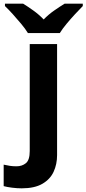

<svg xmlns="http://www.w3.org/2000/svg" viewBox="-84 -786 471 1046"><path d="M34 240Q9 240 -18.5 236.5Q-46 233 -64 228V111Q-46 115 -30 117.5Q-14 120 6 120Q36 120 57 103Q78 86 78 37V-546H227V59Q227 109 208 150Q189 191 146.5 215.5Q104 240 34 240ZM68 -606Q54 -629 31.5 -656Q9 -683 -14.5 -709Q-38 -735 -57 -753V-766H42Q68 -750 98 -728.5Q128 -707 154 -680Q180 -707 211 -728.5Q242 -750 268 -766H367V-753Q349 -735 325 -709Q301 -683 278.5 -656Q256 -629 242 -606Z"/></svg>

Font: Noto Sans IKEA
Style: Bold
Weight: 600
Designer: Monotype Design Team
Foundry: Monotype Imaging Inc.
Version: Version 2.001